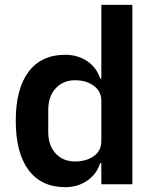

<svg xmlns="http://www.w3.org/2000/svg" viewBox="-20 -760 640 792"><path d="M398 -87H393Q379 -42 340 -15Q301 12 249 12Q150 12 97.5 -59Q45 -130 45 -262Q45 -393 97.5 -463.5Q150 -534 249 -534Q301 -534 340 -507.5Q379 -481 393 -436H398V-740H526V0H398ZM290 -94Q336 -94 367 -116Q398 -138 398 -179V-345Q398 -383 367 -406Q336 -429 290 -429Q240 -429 209.5 -395.5Q179 -362 179 -306V-216Q179 -160 209.5 -127Q240 -94 290 -94Z"/></svg>

Font: IBM Plex Sans KR SmBld
Style: Regular
Weight: 600
Designer: Mike Abbink; Paul van der Laan; Pieter van Rosmalen; Wujin Sim; Chorong Kim; Dohee Lee;
Foundry: Sandoll Inc.
Version: Version 1.002